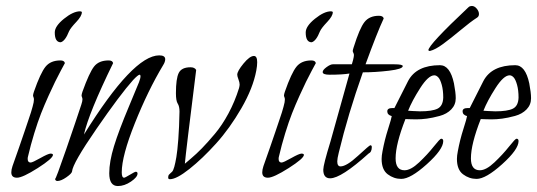

<svg xmlns="http://www.w3.org/2000/svg" viewBox="-20 -591 1804 645"><path d="M255 -550Q255 -537 236 -517Q217 -497 212 -486Q199 -453 184 -449Q164 -449 164 -482Q164 -503 195 -528Q226 -553 249 -553Q254 -553 255 -550ZM198 -379Q196 -376 184.5 -354Q173 -332 165 -316Q157 -300 143 -269Q129 -238 118 -210Q107 -182 95 -143Q83 -104 74 -65Q73 -62 73 -57Q73 -45 83 -45Q89 -45 115.5 -60Q142 -75 150 -75Q157 -75 158 -71Q158 -59 107 -26.5Q56 6 37 6Q18 6 18 -12Q18 -21 22 -33Q33 -64 44.5 -97Q56 -130 62 -148Q68 -166 74.5 -185Q81 -204 84 -213.5Q87 -223 89.5 -232.5Q92 -242 93 -247Q94 -252 94 -257Q94 -261 92.5 -264.5Q91 -268 91 -270Q91 -274 94 -283Q116 -346 133 -367Q150 -388 183 -388Q196 -388 198 -379Z M528 -372Q477 -287 433 -177Q389 -67 389 -12Q389 6 397 6Q400 6 416.5 -4Q433 -14 436 -14Q442 -14 442 -8Q442 4 420 19Q398 34 376 34Q347 34 347 -9Q347 -48 363 -100Q379 -152 413 -233Q447 -314 447 -315Q452 -328 452 -335Q452 -340 449 -340Q444 -340 427 -322Q384 -274 304 -158Q224 -42 222 -15Q221 -8 203 4.5Q185 17 173 17Q166 17 165 10Q167 13 202.5 -90Q238 -193 253 -239Q257 -251 257 -257Q257 -261 255.5 -264.5Q254 -268 254 -270Q254 -274 257 -283Q280 -347 296 -367.5Q312 -388 345 -388Q358 -388 360 -379Q278 -211 262 -139Q427 -405 515 -405Q535 -405 535 -392Q535 -383 528 -372Z M841 -354Q830 -295 791 -227.5Q752 -160 706 -109Q660 -58 616.5 -23.5Q573 11 551 11Q545 11 545 6Q545 -1 547 -3.5Q549 -6 551.5 -8Q554 -10 558 -14Q562 -18 565.5 -30.5Q569 -43 572.5 -63.5Q576 -84 579 -123.5Q582 -163 583 -216Q583 -234 577 -243Q571 -252 571 -278Q571 -327 580.5 -346Q590 -365 620 -365Q634 -365 639 -356Q604 -77 601 -41Q602 -42 621 -58Q640 -74 658.5 -93Q677 -112 701.5 -141Q726 -170 747.5 -210Q769 -250 783 -295Q785 -303 785 -307Q785 -314 781 -324.5Q777 -335 777 -340Q777 -352 798 -377.5Q819 -403 833 -403Q844 -403 844 -382Q844 -370 841 -354Z M1098 -550Q1098 -537 1079 -517Q1060 -497 1055 -486Q1042 -453 1027 -449Q1007 -449 1007 -482Q1007 -503 1038 -528Q1069 -553 1092 -553Q1097 -553 1098 -550ZM1041 -379Q1039 -376 1027.5 -354Q1016 -332 1008 -316Q1000 -300 986 -269Q972 -238 961 -210Q950 -182 938 -143Q926 -104 917 -65Q916 -62 916 -57Q916 -45 926 -45Q932 -45 958.5 -60Q985 -75 993 -75Q1000 -75 1001 -71Q1001 -59 950 -26.5Q899 6 880 6Q861 6 861 -12Q861 -21 865 -33Q876 -64 887.5 -97Q899 -130 905 -148Q911 -166 917.5 -185Q924 -204 927 -213.5Q930 -223 932.5 -232.5Q935 -242 936 -247Q937 -252 937 -257Q937 -261 935.5 -264.5Q934 -268 934 -270Q934 -274 937 -283Q959 -346 976 -367Q993 -388 1026 -388Q1039 -388 1041 -379Z M1162 -375 1166 -389Q1169 -401 1169 -406Q1169 -410 1167 -413.5Q1165 -417 1165 -420Q1165 -423 1168 -432Q1188 -496 1204.5 -517Q1221 -538 1253 -538Q1267 -538 1269 -529Q1247 -482 1208 -375H1305Q1333 -375 1333 -369Q1333 -359 1287 -353.5Q1241 -348 1199 -348Q1149 -207 1118 -78Q1113 -58 1113 -49Q1113 -32 1124 -32Q1144 -32 1182.5 -67.5Q1221 -103 1224 -103Q1229 -103 1229 -97Q1229 -80 1218 -75Q1126 8 1089 8Q1066 8 1066 -21Q1066 -37 1090 -115Q1093 -125 1154 -344Q1130 -340 1087 -340Q1064 -340 1064 -349Q1064 -356 1077 -365.5Q1090 -375 1098 -375Z M1505 -311Q1511 -280 1511 -261Q1511 -239 1496 -223.5Q1481 -208 1457 -201.5Q1433 -195 1414 -192.5Q1395 -190 1378 -190Q1368 -190 1355.5 -190.5Q1343 -191 1342 -191Q1309 -107 1309 -59Q1309 -19 1339 -19Q1360 -19 1388 -45.5Q1416 -72 1437 -98.5Q1458 -125 1462 -125Q1469 -125 1469 -117Q1469 -89 1414 -39.5Q1359 10 1328 10Q1303 10 1282.5 -5.5Q1262 -21 1262 -57Q1262 -68 1265 -83Q1272 -121 1283.5 -157Q1295 -193 1296 -201Q1281 -205 1281 -217Q1281 -228 1298 -228H1305Q1345 -307 1351 -319Q1379 -372 1458 -372Q1492 -372 1505 -311ZM1469 -263Q1469 -288 1464 -306Q1459 -324 1452.5 -331Q1446 -338 1439 -338Q1419 -338 1391.5 -295Q1364 -252 1351 -219Q1353 -219 1367 -218Q1381 -217 1391 -217Q1432 -217 1450 -226Q1468 -235 1469 -263ZM1583 -532Q1561 -518 1527.5 -490Q1494 -462 1468 -443Q1442 -424 1425 -420Q1423 -420 1422 -420Q1420 -421 1419 -422Q1419 -440 1553 -566Q1556 -569 1559 -570Q1562 -571 1565 -571Q1574 -571 1581.5 -562Q1589 -553 1589 -544Q1589 -540 1587.5 -537Q1586 -534 1583 -532Z M1758 -311Q1764 -280 1764 -261Q1764 -239 1749 -223.5Q1734 -208 1710 -201.5Q1686 -195 1667 -192.5Q1648 -190 1631 -190Q1621 -190 1608.5 -190.5Q1596 -191 1595 -191Q1562 -107 1562 -59Q1562 -19 1592 -19Q1613 -19 1641 -45.5Q1669 -72 1690 -98.5Q1711 -125 1715 -125Q1722 -125 1722 -117Q1722 -89 1667 -39.5Q1612 10 1581 10Q1556 10 1535.5 -5.5Q1515 -21 1515 -57Q1515 -68 1518 -83Q1525 -121 1536.5 -157Q1548 -193 1549 -201Q1534 -205 1534 -217Q1534 -228 1551 -228H1558Q1598 -307 1604 -319Q1632 -372 1711 -372Q1745 -372 1758 -311ZM1722 -263Q1722 -288 1717 -306Q1712 -324 1705.5 -331Q1699 -338 1692 -338Q1672 -338 1644.5 -295Q1617 -252 1604 -219Q1606 -219 1620 -218Q1634 -217 1644 -217Q1685 -217 1703 -226Q1721 -235 1722 -263Z"/></svg>

Font: Bilbo Swash Caps
Style: Regular
Weight: 400
Designer: Robert E. Leuschke
Foundry: Robert E. Leuschke
Version: Version 1.002